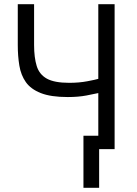

<svg xmlns="http://www.w3.org/2000/svg" viewBox="-20 -713 657 918"><path d="M379 185V-64H450V-268Q433 -264 393.5 -256.5Q354 -249 304 -249Q223 -249 175 -268Q127 -287 103.5 -320.5Q80 -354 72.5 -399.5Q65 -445 65 -497V-693H143V-498Q143 -438 155.5 -397.5Q168 -357 204 -337Q240 -317 311 -317Q358 -317 397.5 -324.5Q437 -332 450 -336V-693H528V0H454V185Z"/></svg>

Font: Ubuntu Sans
Style: Regular
Weight: 400
Designer: Dalton Maag Ltd
Foundry: Dalton Maag Ltd
Version: Version 1.006; ttfautohint (v1.8.4.7-5d5b)